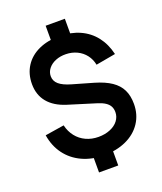

<svg xmlns="http://www.w3.org/2000/svg" viewBox="-164 -924 956 1130"><g transform="rotate(-20 314.0 -359.5)"><path d="M258.5 99.7V-18.8H378.8V99.7ZM258.5 -700.5V-819.2H378.8V-700.5ZM321.7 15Q246.1 15 185.8 -12.9Q125.5 -40.8 87.3 -92.3Q49.2 -143.8 38.3 -213.2L157.5 -232Q167 -191.3 191 -160.9Q214.9 -130.5 250.4 -114.2Q285.9 -97.8 328.3 -97.8Q369.1 -97.8 401.5 -111.2Q434 -124.5 452.2 -148.3Q470.5 -172.2 470.5 -201.5Q470.5 -222.3 462.1 -238Q453.7 -253.6 436.2 -265.2Q418.7 -276.8 390.7 -285.7L217.2 -339.3Q142.3 -362.5 103.8 -409.1Q65.3 -455.7 65.3 -523.3Q65.3 -587.2 96.1 -635Q126.8 -682.8 183.2 -708.7Q239.5 -734.6 314.8 -734.2Q385.2 -733.3 440.6 -708.4Q496.1 -683.4 532.8 -636.5Q569.4 -589.7 585 -523.3L461.7 -501.2Q454.7 -536.5 434.1 -563.4Q413.5 -590.2 382.2 -605.4Q350.9 -620.5 313.3 -621.3Q277.6 -622.2 248.2 -610.3Q218.9 -598.4 202 -577Q185 -555.6 185 -529.3Q185 -499.3 208.7 -478.6Q232.4 -457.8 284 -443L413.7 -405.7Q476.2 -387.4 514.9 -361.1Q553.5 -334.8 571.6 -297.8Q589.7 -260.8 589.7 -209.5Q589.7 -143.1 556 -92.1Q522.4 -41.2 461.6 -13.1Q400.8 15 321.7 15Z"/></g></svg>

Font: Manrope
Style: Regular
Weight: 400
Designer: Mikhail Sharanda
Foundry: Mikhail Sharanda
Version: Version 4.503